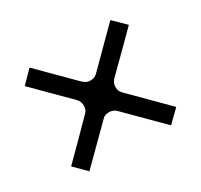

<svg xmlns="http://www.w3.org/2000/svg" viewBox="-107 -691 775 742"><g transform="rotate(-30 280.5 -320.0)"><path d="M194.3 -351.6Q145.5 -400.4 46.9 -499Q64.5 -516.6 98.6 -551.8Q135.7 -514.6 172.9 -477.5Q210 -440.4 247.1 -403.3Q253.9 -397.5 261.7 -393.6Q269.5 -390.6 278.3 -390.6Q288.1 -390.6 295.9 -393.6Q303.7 -397.5 309.6 -403.3Q360.4 -454.1 460.9 -554.7Q478.5 -538.1 513.7 -502.9Q475.6 -464.8 437.5 -426.8Q399.4 -388.7 361.3 -351.6Q355.5 -344.7 351.6 -336.9Q348.6 -329.1 348.6 -320.3Q348.6 -310.5 351.6 -302.7Q355.5 -294.9 361.3 -289.1Q412.1 -238.3 513.7 -136.7Q496.1 -120.1 460.9 -85Q422.9 -123 384.8 -161.1Q347.7 -198.2 309.6 -236.3Q302.7 -243.2 294.9 -246.1Q287.1 -249 278.3 -249Q268.6 -249 260.7 -246.1Q252.9 -243.2 247.1 -236.3Q197.3 -187.5 98.6 -88.9Q82 -106.4 46.9 -140.6Q84 -177.7 121.1 -214.8Q157.2 -252 194.3 -289.1Q201.2 -294.9 204.1 -302.7Q207 -310.5 207 -320.3Q207 -329.1 204.1 -336.9Q201.2 -344.7 194.3 -351.6Z"/></g></svg>

Font: Passbolt
Style: Regular
Weight: 400
Version: Version 1.0